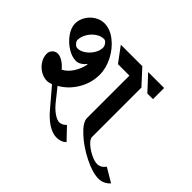

<svg xmlns="http://www.w3.org/2000/svg" viewBox="-162 -980 1326 1326"><g transform="rotate(45 501.0 -317.5)"><path d="M416 -439Q416 -359 374 -288Q332 -217 264 -179L340 -84Q370 -48 400 -28.5Q430 -9 451 -9Q476 -9 501 -34L583 52Q556 79 511 79Q471 79 426.5 50.5Q382 22 337 -33L229 -160Q206 -151 188 -151Q155 -151 124 -169.5Q93 -188 73.5 -218.5Q54 -249 54 -283Q54 -306 70 -322Q86 -338 109 -338Q130 -338 156 -322Q182 -306 205 -278Q241 -296 268 -336Q295 -376 306 -429L302 -431Q288 -412 269 -401Q250 -390 231 -390Q192 -390 148 -417.5Q104 -445 74.5 -487Q45 -529 45 -569Q45 -606 65 -639.5Q85 -673 118 -693.5Q151 -714 188 -714Q243 -714 296 -673Q349 -632 382.5 -568Q416 -504 416 -439ZM682 -580V-97Q682 -78 709.5 -52.5Q737 -27 775 -8.5Q813 10 839 10Q856 10 872 1Q888 -8 899 -25L1002 36Q966 75 917 75Q858 75 773.5 32.5Q689 -10 627 -67.5Q565 -125 565 -166V-580H453L372 -689H582ZM795 -580H740L639 -689H795ZM137 -501Q137 -487 150.5 -473Q164 -459 178 -459Q206 -459 234.5 -478.5Q263 -498 281.5 -528Q300 -558 300 -588Q300 -603 288 -619Q276 -635 262 -635Q232 -635 202.5 -614.5Q173 -594 155 -562.5Q137 -531 137 -501Z"/></g></svg>

Font: Amita
Style: Bold
Weight: 700
Designer: Eduardo Rodriguez Tunni, Modular Infotech, Brian J. Bonislawsky
Foundry: Eduardo Rodriguez Tunni, Modular Infotech, Brian J. Bonislawsky
Version: Version 1.003